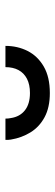

<svg xmlns="http://www.w3.org/2000/svg" viewBox="231 -1202 203 705"><g transform="rotate(90 332.5 -849.5)"><path d="M148.5 -768Q148.5 -812.5 167.2 -849.5Q186 -886.5 224.5 -908.8Q263 -931 321.5 -931Q374.5 -931 410.2 -911.8Q446 -892.5 466 -860Q486 -827.5 492.5 -788Q493.5 -783.5 493.5 -778.5Q493.5 -773.5 493.5 -768H415.5Q415.5 -773.5 415 -778.5Q414.5 -783.5 413.5 -788Q408.5 -821 385 -839.5Q361.5 -858 321.5 -858Q290.5 -858 269.2 -847Q248 -836 237.2 -815.8Q226.5 -795.5 226.5 -768Z"/></g></svg>

Font: Undotted
Style: Regular
Weight: 400
Designer: Delve Withrington, Dave Bailey, Thomas Jockin
Foundry: Delve Fonts LLC
Version: Version 4.000